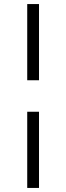

<svg xmlns="http://www.w3.org/2000/svg" viewBox="-20 -755 326 945"><path d="M114 -735H172V-360H114ZM114 -205H172V170H114Z"/></svg>

Font: Maitree Light
Style: Regular
Weight: 300
Designer: CadsonDemak Team
Foundry: CadsonDemak
Version: Version 1.001